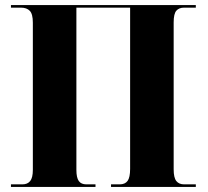

<svg xmlns="http://www.w3.org/2000/svg" viewBox="-20 -734 815 754"><path d="M23 0V-10H68Q88 -10 98.5 -23Q109 -36 109 -67V-645Q109 -679 97 -691.5Q85 -704 62 -704H23V-714H749V-704H703Q683 -704 672.5 -692Q662 -680 662 -646V-69Q662 -36 672.5 -23Q683 -10 703 -10H749V0H416V-10H450Q471 -10 481 -23.5Q491 -37 491 -71V-704H280V-67Q280 -36 289.5 -23Q299 -10 319 -10H355V0Z"/></svg>

Font: Noto Serif Display SemiCondensed ExtraBold
Style: Regular
Weight: 800
Width: 4
Designer: Monotype Design Team
Foundry: Monotype Imaging Inc.
Version: Version 2.009